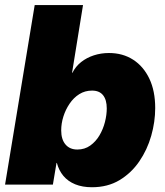

<svg xmlns="http://www.w3.org/2000/svg" viewBox="-20 -748 670 778"><path d="M352.5 10.7Q314 10.7 284.7 -1.2Q255.4 -13.2 236.8 -35.4Q218.3 -57.6 210.4 -87.9H209L194.3 0H0.5L120.6 -727.5H316.4L272 -453.1H273.4Q286.6 -479 308.8 -496.6Q331.1 -514.2 360.1 -523.7Q389.2 -533.2 421.4 -533.2Q477.5 -533.2 519.5 -506.1Q561.5 -479 585.2 -429.2Q608.9 -379.4 608.9 -310.1Q608.9 -254.4 592.8 -197.8Q576.7 -141.1 544.4 -94Q512.2 -46.9 464.4 -18.1Q416.5 10.7 352.5 10.7ZM293.5 -142.1Q323.2 -142.1 345.7 -158.2Q368.2 -174.3 383.1 -199.5Q397.9 -224.6 405.3 -253.7Q412.6 -282.7 412.6 -308.6Q412.6 -343.3 397.7 -362.1Q382.8 -380.9 353 -380.9Q324.2 -380.9 301.3 -366.5Q278.3 -352.1 262 -327.9Q245.6 -303.7 236.8 -275.6Q228 -247.6 228 -219.7Q228 -183.1 245.4 -162.6Q262.7 -142.1 293.5 -142.1Z"/></svg>

Font: Inter 28pt Black
Style: Italic
Weight: 900
Italic angle: -9.3988°
Designer: Rasmus Andersson
Foundry: rsms
Version: Version 4.001;git-66647c0bb